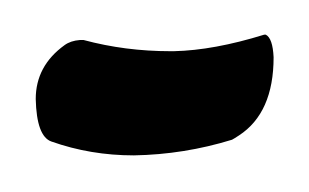

<svg xmlns="http://www.w3.org/2000/svg" viewBox="-47 -83 174 108"><path d="M0 -60.5Q23.4 -54.2 48.8 -54.2Q49.8 -54.2 50.8 -54.2Q73.2 -54.7 101.6 -63.5H102.5Q106.4 -61.5 106.9 -50.8Q106.9 -19.5 87.4 -6.8Q84.5 -4.9 83.5 -4.4Q56.6 3.9 28.3 4.4Q3.9 4.4 -18.1 -3.4Q-26.4 -6.3 -26.9 -27.3Q-26.9 -45.9 -10.7 -57.6Q-7.3 -60.1 -2 -60.5Z"/></svg>

Font: AMoshref-Thulth
Style: Regular
Weight: 400
Designer: Ali Moshref
Foundry: Ali Moshref
Version: Version 0.1